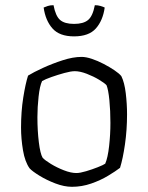

<svg xmlns="http://www.w3.org/2000/svg" viewBox="-20 -719 570 739"><path d="M257 0Q227 0 193 -13Q159 -26 131.5 -43Q104 -60 94 -71Q76 -96 68.5 -140.5Q61 -185 61 -228Q61 -290 69.5 -343.5Q78 -397 88 -428Q109 -441 145 -457.5Q181 -474 221 -487Q261 -500 294 -500Q311 -500 333.5 -492.5Q356 -485 379 -473Q402 -461 420.5 -448.5Q439 -436 447 -426Q459 -402 464 -360.5Q469 -319 469 -279Q469 -219 461 -163.5Q453 -108 442 -73Q425 -60 396 -42.5Q367 -25 331 -12.5Q295 0 257 0ZM274 -53Q288 -53 311.5 -60Q335 -67 356.5 -75.5Q378 -84 385 -89Q395 -112 400 -157Q405 -202 405 -246Q405 -293 401 -333.5Q397 -374 390 -391Q383 -399 361.5 -412Q340 -425 314 -435Q288 -445 268 -445Q253 -445 227.5 -438Q202 -431 178 -422.5Q154 -414 142 -407Q133 -388 128.5 -347Q124 -306 124 -268Q124 -216 129.5 -171.5Q135 -127 144 -112Q153 -102 176 -88Q199 -74 226 -63.5Q253 -53 274 -53ZM265 -579Q209 -579 182 -609.5Q155 -640 148 -690Q155 -693 164 -696Q173 -699 186 -699Q194 -657 211.5 -642Q229 -627 265 -627Q301 -627 319 -642Q337 -657 345 -699Q357 -699 367 -696Q377 -693 383 -690Q376 -640 349 -609.5Q322 -579 265 -579Z"/></svg>

Font: Texturina Thin
Style: Regular
Weight: 100
Designer: Guillermo Torres Carreño
Foundry: Omnibus-Type
Version: Version 1.002; ttfautohint (v1.8.3)